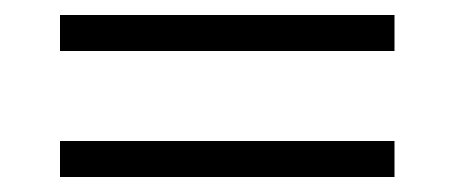

<svg xmlns="http://www.w3.org/2000/svg" viewBox="-20 -409 606 256"><path d="M60 -341V-389H506V-341ZM60 -221H506V-173H60Z"/></svg>

Font: Mach ExtraLight
Style: Regular
Weight: 250
Version: Version 1.002